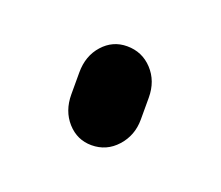

<svg xmlns="http://www.w3.org/2000/svg" viewBox="-42 -391 275 239"><g transform="rotate(20 95.0 -271.5)"><path d="M49 -286Q49 -308 62 -322.5Q75 -337 94 -337Q114 -337 127.5 -322.5Q141 -308 141 -286V-257Q141 -236 127.5 -221Q114 -206 94 -206Q75 -206 62 -220.5Q49 -235 49 -257Z"/></g></svg>

Font: Beiruti Light
Style: Regular
Weight: 300
Designer: Arlette Boutros
Foundry: Boutros
Version: Version 1.41